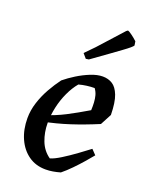

<svg xmlns="http://www.w3.org/2000/svg" viewBox="-134 -770 677 856"><g transform="rotate(20 204.0 -342.0)"><path d="M189 12Q142 12 107.5 -12.5Q73 -37 54 -79.5Q35 -122 35 -176Q35 -213 47 -250.5Q59 -288 78.5 -322.5Q98 -357 119 -385Q142 -404 171 -422Q200 -440 231 -452.5Q262 -465 288 -465Q314 -465 334 -452.5Q354 -440 366.5 -408Q379 -376 380 -316L352 -263Q285 -235 225 -215.5Q165 -196 99 -183L98 -213Q149 -229 193.5 -252Q238 -275 290 -306Q291 -325 290 -342.5Q289 -360 285 -375Q281 -390 271 -404Q253 -404 234 -401.5Q215 -399 197 -394Q176 -369 160 -334.5Q144 -300 135.5 -261.5Q127 -223 127 -186Q127 -142 142 -103Q157 -64 190 -41Q209 -46 239.5 -65Q270 -84 301.5 -107Q333 -130 354 -146L376 -123Q363 -107 343.5 -84.5Q324 -62 301.5 -39Q279 -16 258 1Q241 6 223.5 9Q206 12 189 12ZM189 -513 171 -534 213 -577 316 -691 323 -696Q328 -695 342 -685Q356 -675 370 -662L373 -643Q371 -639 360.5 -630Q350 -621 330 -606.5Q310 -592 279 -569.5Q248 -547 203 -515Z"/></g></svg>

Font: Labrada Medium
Style: Italic
Weight: 500
Italic angle: -7°
Designer: Mercedes Jáuregui
Foundry: Omnibus-Type Team
Version: Version 1.000